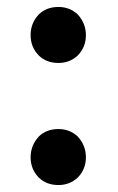

<svg xmlns="http://www.w3.org/2000/svg" viewBox="-20 -516 338 552"><path d="M148 -335Q114 -335 92 -356Q68 -380 68 -415Q68 -450 92 -475Q114 -496 148 -496Q180 -496 203 -475Q227 -449 227 -415Q227 -380 203 -356Q180 -335 148 -335ZM148 16Q114 16 92 -5Q68 -29 68 -64Q68 -98 92 -124Q114 -145 148 -145Q180 -145 203 -124Q227 -98 227 -64Q227 -29 203 -5Q180 16 148 16Z"/></svg>

Font: Arsenal
Style: Bold
Weight: 700
Designer: Andrij Shevchenko
Foundry: Stairsfor
Version: Version 2.001;PS 002.001;hotconv 1.0.88;makeotf.lib2.5.64775